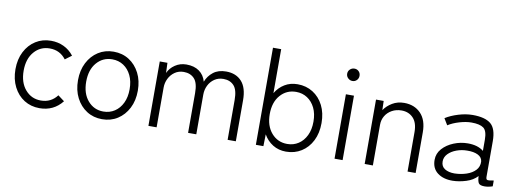

<svg xmlns="http://www.w3.org/2000/svg" viewBox="-59 -1059 3793 1406"><g transform="rotate(10 1837.5 -355.5)"><path d="M269 11Q205 11 155 -20.5Q105 -52 76 -109Q47 -166 47 -240Q47 -314 76 -370.5Q105 -427 155 -458.5Q205 -490 269 -490Q320 -490 363.5 -469.5Q407 -449 438 -409L390 -373Q345 -433 269 -433Q199 -433 153.5 -380.5Q108 -328 108 -240Q108 -152 153.5 -99Q199 -46 269 -46Q345 -46 390 -106L438 -70Q374 11 269 11Z M734 11Q670 11 620 -21Q570 -53 541 -109.5Q512 -166 512 -240Q512 -314 541 -370.5Q570 -427 620 -459Q670 -491 734 -491Q799 -491 849 -459Q899 -427 928 -370.5Q957 -314 957 -240Q957 -166 928 -109.5Q899 -53 849 -21Q799 11 734 11ZM734 -46Q781 -46 817.5 -70Q854 -94 875 -137.5Q896 -181 896 -240Q896 -299 875 -342.5Q854 -386 817.5 -410Q781 -434 734 -434Q664 -434 618.5 -381.5Q573 -329 573 -240Q573 -152 618.5 -99Q664 -46 734 -46Z M1078 0V-479H1135L1138 -404Q1154 -441 1191 -466Q1228 -491 1275 -491Q1333 -491 1370.5 -464Q1408 -437 1421 -389Q1438 -433 1475 -462Q1512 -491 1570 -491Q1644 -491 1686 -444.5Q1728 -398 1728 -305V0H1667V-296Q1667 -372 1638 -403Q1609 -434 1560 -434Q1522 -434 1493.5 -414.5Q1465 -395 1449.5 -363.5Q1434 -332 1434 -295V0H1373V-296Q1373 -372 1343.5 -403Q1314 -434 1265 -434Q1227 -434 1198.5 -414Q1170 -394 1154.5 -362.5Q1139 -331 1139 -296V0Z M2102 11Q2047 11 2004 -15.5Q1961 -42 1935 -88L1933 0H1877V-722H1938V-395Q1964 -439 2006 -464.5Q2048 -490 2102 -490Q2166 -490 2216 -458.5Q2266 -427 2294.5 -371Q2323 -315 2323 -240Q2323 -165 2294.5 -108.5Q2266 -52 2216 -20.5Q2166 11 2102 11ZM2101 -46Q2148 -46 2184.5 -70Q2221 -94 2242 -137.5Q2263 -181 2263 -240Q2263 -299 2242 -342Q2221 -385 2184.5 -409Q2148 -433 2101 -433Q2030 -433 1984 -380.5Q1938 -328 1938 -240Q1938 -152 1984 -99Q2030 -46 2101 -46Z M2462 0V-479H2522V0ZM2492 -583Q2473 -583 2459 -596.5Q2445 -610 2445 -629Q2445 -649 2459 -662Q2473 -675 2492 -675Q2511 -675 2524 -662Q2537 -649 2537 -629Q2537 -610 2524 -596.5Q2511 -583 2492 -583Z M2686 0V-479H2743L2745 -411Q2768 -445 2806.5 -468Q2845 -491 2894 -491Q2971 -491 3018 -442Q3065 -393 3065 -302V0H3005V-293Q3005 -363 2971.5 -398Q2938 -433 2885 -433Q2845 -433 2813.5 -415.5Q2782 -398 2764.5 -368.5Q2747 -339 2747 -303V0Z M3342 9Q3272 10 3228.5 -23Q3185 -56 3185 -119Q3185 -167 3217.5 -203Q3250 -239 3300.5 -259.5Q3351 -280 3405 -280Q3479 -280 3522 -245V-327Q3522 -394 3494 -414.5Q3466 -435 3404 -435Q3364 -435 3315 -420.5Q3266 -406 3232 -384L3203 -432Q3242 -457 3297.5 -474Q3353 -491 3404 -491Q3495 -491 3538 -456Q3581 -421 3581 -327V-62Q3581 -43 3591.5 -40.5Q3602 -38 3638 -45V-2Q3628 2 3611 5.5Q3594 9 3579 9Q3545 9 3535 -5Q3525 -19 3523 -58Q3492 -24 3441 -8Q3390 8 3342 9ZM3345 -46Q3393 -47 3434.5 -61Q3476 -75 3500.5 -101.5Q3525 -128 3523 -166Q3520 -197 3489 -212.5Q3458 -228 3409 -227Q3368 -227 3330 -213Q3292 -199 3268.5 -174.5Q3245 -150 3245 -118Q3245 -81 3273 -63.5Q3301 -46 3345 -46Z"/></g></svg>

Font: Zen Kaku Gothic Antique
Style: Regular
Weight: 400
Designer: Yoshimichi Ohira
Foundry: Positype
Version: Version 1.001